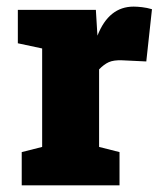

<svg xmlns="http://www.w3.org/2000/svg" viewBox="-20 -558 482 578"><path d="M278.3 -115.7 339.8 -100.1V0H45.4V-100.1L106.9 -115.7V-412.1L33.7 -427.7V-528.3H268.6L272.5 -463.9L273.4 -450.7Q307.6 -538.1 382.3 -538.1Q393.1 -538.1 407.7 -536.4Q422.4 -534.7 437.5 -530.3L420.4 -373L347.2 -376.5Q321.8 -377.4 307.4 -370.8Q293 -364.3 278.3 -349.1Z"/></svg>

Font: Suwannaphum Black
Style: Regular
Weight: 900
Designer: Danh Hong
Version: Version 8.002; ttfautohint (v1.8.3)